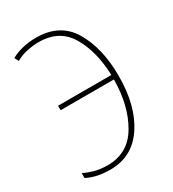

<svg xmlns="http://www.w3.org/2000/svg" viewBox="-179 -822 837 930"><g transform="rotate(-30 240.0 -357.0)"><path d="M395 -385H97V-360H395Q394 -215 335.5 -115Q277 -15 162 -15Q120 -15 87.5 -24.5Q55 -34 33 -45V-18Q85 10 163 10Q286 10 355 -93.5Q424 -197 424 -363Q424 -518 363.5 -621Q303 -724 169 -724Q90 -724 29 -691L41 -668Q71 -685 105 -692Q139 -699 169 -699Q285 -699 338 -608.5Q391 -518 395 -385Z"/></g></svg>

Font: Noto Sans Display SemiCondensed Thin
Style: Regular
Weight: 250
Width: 4
Designer: Monotype Design team
Foundry: Monotype Imaging Inc.
Version: 1.000